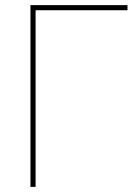

<svg xmlns="http://www.w3.org/2000/svg" viewBox="-20 -730 538 750"><path d="M99 0V-710H478V-690H119V0Z"/></svg>

Font: Raleway-v4020 Thin
Style: Regular
Weight: 250
Designer: Matt McInerney, Pablo Impallari, Rodrigo Fuenzalida
Foundry: Matt McInerney, Pablo Impallari, Rodrigo Fuenzalida
Version: Version 4.020;PS 004.020;hotconv 1.0.88;makeotf.lib2.5.64775